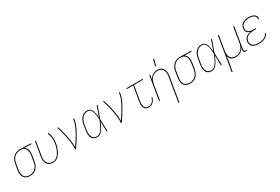

<svg xmlns="http://www.w3.org/2000/svg" viewBox="101 -2082 5297 3635"><g transform="rotate(-30 2750.0 -264.5)"><path d="M192 8Q164 8 138.5 1.5Q113 -5 93 -20.5Q73 -36 60 -58Q47 -80 41.5 -105.5Q36 -131 37.5 -158.5Q39 -186 43 -213L63 -333Q67 -358 74.5 -382Q82 -406 95.5 -428.5Q109 -451 128 -470Q147 -489 170 -501.5Q193 -514 217.5 -521Q242 -528 266 -528H281L521 -520L518 -502L365 -507Q387 -493 402 -470Q417 -447 423 -420Q429 -393 428 -364.5Q427 -336 423 -307L403 -187Q399 -162 390.5 -137Q382 -112 369 -89Q356 -66 336 -46.5Q316 -27 292 -14.5Q268 -2 242.5 3Q217 8 192 8ZM192 -10Q215 -10 238.5 -15Q262 -20 283.5 -31.5Q305 -43 323 -61Q341 -79 353.5 -100Q366 -121 372.5 -144Q379 -167 383 -190L403 -310Q407 -333 408 -356Q409 -379 406 -400.5Q403 -422 394 -442Q385 -462 370 -477Q355 -492 335 -500Q315 -508 292 -510H266Q244 -510 221.5 -503.5Q199 -497 178 -485Q157 -473 140 -455.5Q123 -438 111 -417.5Q99 -397 92.5 -375Q86 -353 82 -330L62 -210Q59 -186 57.5 -161.5Q56 -137 60.5 -114Q65 -91 75.5 -71Q86 -51 103.5 -36.5Q121 -22 144 -16Q167 -10 192 -10Z M699 8Q672 8 646.5 1.5Q621 -5 601 -20.5Q581 -36 568 -58Q555 -80 550 -106Q545 -132 546 -159Q547 -186 551 -213L602 -520H622L570 -210Q567 -186 565.5 -161.5Q564 -137 568.5 -114Q573 -91 583.5 -71Q594 -51 611.5 -36.5Q629 -22 652 -16Q675 -10 700 -10Q722 -10 745 -17.5Q768 -25 787 -39.5Q806 -54 821 -73Q836 -92 848 -112.5Q860 -133 869 -154.5Q878 -176 885.5 -198Q893 -220 898.5 -242Q904 -264 908 -287Q918 -348 912 -407.5Q906 -467 884 -520L902 -527Q925 -472 931 -410Q937 -348 927 -284Q923 -260 917 -236.5Q911 -213 902.5 -189.5Q894 -166 884.5 -143Q875 -120 861 -98Q847 -76 830.5 -56.5Q814 -37 793.5 -22Q773 -7 748 0.5Q723 8 699 8Z M1181 0Q1187 -35 1185.5 -69Q1184 -103 1180.5 -136Q1177 -169 1172 -202Q1167 -235 1160 -267.5Q1153 -300 1146 -332.5Q1139 -365 1131 -397Q1123 -429 1113.5 -460Q1104 -491 1093 -522L1111 -528Q1125 -490 1136.5 -450.5Q1148 -411 1157.5 -370.5Q1167 -330 1175.5 -289.5Q1184 -249 1190.5 -207.5Q1197 -166 1201 -124Q1205 -82 1204 -39Q1228 -73 1250 -107.5Q1272 -142 1294 -176.5Q1316 -211 1336 -246.5Q1356 -282 1374 -318.5Q1392 -355 1407.5 -392.5Q1423 -430 1429 -468L1438 -520H1458L1449 -468Q1444 -437 1432.5 -406Q1421 -375 1407.5 -345Q1394 -315 1378 -285.5Q1362 -256 1345 -227Q1328 -198 1311 -169Q1294 -140 1275.5 -112Q1257 -84 1238 -56Q1219 -28 1201 0Z M1667 8Q1641 8 1616.5 0.5Q1592 -7 1574 -23Q1556 -39 1546 -62Q1536 -85 1532 -110Q1528 -135 1529.5 -161Q1531 -187 1535 -213L1555 -333Q1559 -357 1566 -381Q1573 -405 1585 -427.5Q1597 -450 1614.5 -469.5Q1632 -489 1654 -503Q1676 -517 1700.5 -522.5Q1725 -528 1749 -528Q1774 -528 1795 -516Q1816 -504 1829.5 -485Q1843 -466 1850 -443.5Q1857 -421 1862 -397Q1867 -373 1870.5 -349Q1874 -325 1875 -300Q1895 -355 1914 -410Q1933 -465 1952 -520H1972Q1948 -455 1925.5 -390Q1903 -325 1879 -260Q1882 -195 1883.5 -130Q1885 -65 1888 0H1868Q1867 -55 1866 -110.5Q1865 -166 1863 -222Q1854 -197 1843 -173Q1832 -149 1820 -125.5Q1808 -102 1793.5 -79Q1779 -56 1760.5 -36.5Q1742 -17 1717 -4.5Q1692 8 1667 8ZM1667 -10Q1687 -10 1707 -19Q1727 -28 1743 -42.5Q1759 -57 1771.5 -74.5Q1784 -92 1794.5 -110.5Q1805 -129 1814 -148Q1823 -167 1831.5 -186Q1840 -205 1847.5 -224.5Q1855 -244 1862 -263Q1861 -282 1860 -301Q1859 -320 1856.5 -339Q1854 -358 1851 -376.5Q1848 -395 1843.5 -413Q1839 -431 1832 -448Q1825 -465 1813.5 -479Q1802 -493 1785.5 -501.5Q1769 -510 1749 -510Q1727 -510 1704.5 -504.5Q1682 -499 1662.5 -486Q1643 -473 1627.5 -455Q1612 -437 1601 -416.5Q1590 -396 1584 -374Q1578 -352 1574 -330L1554 -210Q1551 -187 1549 -163.5Q1547 -140 1550.5 -118Q1554 -96 1562.5 -75.5Q1571 -55 1586 -39.5Q1601 -24 1622.5 -17Q1644 -10 1667 -10Z M2181 0Q2187 -35 2185.5 -69Q2184 -103 2180.5 -136Q2177 -169 2172 -202Q2167 -235 2160 -267.5Q2153 -300 2146 -332.5Q2139 -365 2131 -397Q2123 -429 2113.5 -460Q2104 -491 2093 -522L2111 -528Q2125 -490 2136.5 -450.5Q2148 -411 2157.5 -370.5Q2167 -330 2175.5 -289.5Q2184 -249 2190.5 -207.5Q2197 -166 2201 -124Q2205 -82 2204 -39Q2228 -73 2250 -107.5Q2272 -142 2294 -176.5Q2316 -211 2336 -246.5Q2356 -282 2374 -318.5Q2392 -355 2407.5 -392.5Q2423 -430 2429 -468L2438 -520H2458L2449 -468Q2444 -437 2432.5 -406Q2421 -375 2407.5 -345Q2394 -315 2378 -285.5Q2362 -256 2345 -227Q2328 -198 2311 -169Q2294 -140 2275.5 -112Q2257 -84 2238 -56Q2219 -28 2201 0Z M2791 8Q2770 8 2750 2Q2730 -4 2716 -17Q2702 -30 2693.5 -48Q2685 -66 2681 -86.5Q2677 -107 2678.5 -128Q2680 -149 2684 -171L2739 -502H2599L2602 -520H2958L2955 -502H2758L2703 -168Q2699 -149 2698 -130.5Q2697 -112 2699.5 -94.5Q2702 -77 2709 -61Q2716 -45 2728 -33Q2740 -21 2757 -15.5Q2774 -10 2793 -10Q2816 -10 2839.5 -19.5Q2863 -29 2880 -47Q2897 -65 2908.5 -87Q2920 -109 2927 -132L2944 -127Q2936 -101 2923 -76Q2910 -51 2890 -31.5Q2870 -12 2843.5 -2Q2817 8 2791 8Z M3316 215 3403 -310Q3407 -334 3408.5 -358Q3410 -382 3406 -405Q3402 -428 3391.5 -448.5Q3381 -469 3364 -483Q3347 -497 3324 -503.5Q3301 -510 3277 -510Q3255 -510 3231.5 -505Q3208 -500 3187.5 -488Q3167 -476 3149.5 -458.5Q3132 -441 3120 -420Q3108 -399 3101 -376.5Q3094 -354 3091 -331L3036 0H3016L3102 -520H3122L3105 -421Q3117 -445 3136.5 -466.5Q3156 -488 3179 -502Q3202 -516 3228.5 -522Q3255 -528 3281 -528Q3308 -528 3333 -521Q3358 -514 3377.5 -498.5Q3397 -483 3408.5 -460.5Q3420 -438 3424.5 -412.5Q3429 -387 3428 -360.5Q3427 -334 3423 -307L3336 215ZM3281 -600 3313 -744H3335L3298 -600Z M3692 8Q3664 8 3638.5 1.5Q3613 -5 3593 -20.5Q3573 -36 3560 -58Q3547 -80 3541.5 -105.5Q3536 -131 3537.5 -158.5Q3539 -186 3543 -213L3563 -333Q3567 -358 3574.5 -382Q3582 -406 3595.5 -428.5Q3609 -451 3628 -470Q3647 -489 3670 -501.5Q3693 -514 3717.5 -521Q3742 -528 3766 -528H3781L4021 -520L4018 -502L3865 -507Q3887 -493 3902 -470Q3917 -447 3923 -420Q3929 -393 3928 -364.5Q3927 -336 3923 -307L3903 -187Q3899 -162 3890.5 -137Q3882 -112 3869 -89Q3856 -66 3836 -46.5Q3816 -27 3792 -14.5Q3768 -2 3742.5 3Q3717 8 3692 8ZM3692 -10Q3715 -10 3738.5 -15Q3762 -20 3783.5 -31.5Q3805 -43 3823 -61Q3841 -79 3853.5 -100Q3866 -121 3872.5 -144Q3879 -167 3883 -190L3903 -310Q3907 -333 3908 -356Q3909 -379 3906 -400.5Q3903 -422 3894 -442Q3885 -462 3870 -477Q3855 -492 3835 -500Q3815 -508 3792 -510H3766Q3744 -510 3721.5 -503.5Q3699 -497 3678 -485Q3657 -473 3640 -455.5Q3623 -438 3611 -417.5Q3599 -397 3592.5 -375Q3586 -353 3582 -330L3562 -210Q3559 -186 3557.5 -161.5Q3556 -137 3560.5 -114Q3565 -91 3575.5 -71Q3586 -51 3603.5 -36.5Q3621 -22 3644 -16Q3667 -10 3692 -10Z M4167 8Q4141 8 4116.5 0.5Q4092 -7 4074 -23Q4056 -39 4046 -62Q4036 -85 4032 -110Q4028 -135 4029.5 -161Q4031 -187 4035 -213L4055 -333Q4059 -357 4066 -381Q4073 -405 4085 -427.5Q4097 -450 4114.5 -469.5Q4132 -489 4154 -503Q4176 -517 4200.5 -522.5Q4225 -528 4249 -528Q4274 -528 4295 -516Q4316 -504 4329.5 -485Q4343 -466 4350 -443.5Q4357 -421 4362 -397Q4367 -373 4370.5 -349Q4374 -325 4375 -300Q4395 -355 4414 -410Q4433 -465 4452 -520H4472Q4448 -455 4425.5 -390Q4403 -325 4379 -260Q4382 -195 4383.5 -130Q4385 -65 4388 0H4368Q4367 -55 4366 -110.5Q4365 -166 4363 -222Q4354 -197 4343 -173Q4332 -149 4320 -125.5Q4308 -102 4293.5 -79Q4279 -56 4260.5 -36.5Q4242 -17 4217 -4.5Q4192 8 4167 8ZM4167 -10Q4187 -10 4207 -19Q4227 -28 4243 -42.5Q4259 -57 4271.5 -74.5Q4284 -92 4294.5 -110.5Q4305 -129 4314 -148Q4323 -167 4331.5 -186Q4340 -205 4347.5 -224.5Q4355 -244 4362 -263Q4361 -282 4360 -301Q4359 -320 4356.5 -339Q4354 -358 4351 -376.5Q4348 -395 4343.5 -413Q4339 -431 4332 -448Q4325 -465 4313.5 -479Q4302 -493 4285.5 -501.5Q4269 -510 4249 -510Q4227 -510 4204.5 -504.5Q4182 -499 4162.5 -486Q4143 -473 4127.5 -455Q4112 -437 4101 -416.5Q4090 -396 4084 -374Q4078 -352 4074 -330L4054 -210Q4051 -187 4049 -163.5Q4047 -140 4050.5 -118Q4054 -96 4062.5 -75.5Q4071 -55 4086 -39.5Q4101 -24 4122.5 -17Q4144 -10 4167 -10Z M4480 215 4602 -520H4622L4570 -210Q4567 -186 4565.5 -162Q4564 -138 4568 -115Q4572 -92 4582 -71.5Q4592 -51 4609.5 -37Q4627 -23 4649.5 -16.5Q4672 -10 4696 -10Q4718 -10 4741.5 -15Q4765 -20 4786 -32Q4807 -44 4824.5 -61.5Q4842 -79 4854 -100Q4866 -121 4872.5 -143.5Q4879 -166 4883 -189L4938 -520H4958L4881 -56Q4879 -47 4880.5 -38Q4882 -29 4887.5 -22Q4893 -15 4901.5 -12.5Q4910 -10 4919 -10H4933V8H4916Q4903 8 4891 4.5Q4879 1 4871 -8Q4863 -17 4861 -30Q4859 -43 4861 -56L4868 -99Q4856 -75 4837 -53.5Q4818 -32 4794.5 -18Q4771 -4 4744.5 2Q4718 8 4692 8Q4667 8 4643 2Q4619 -4 4600 -18Q4581 -32 4569 -52.5Q4557 -73 4552 -97L4500 215Z M5201 8Q5177 8 5153.5 5.5Q5130 3 5109 -4.5Q5088 -12 5069 -25Q5050 -38 5038 -56.5Q5026 -75 5023 -98.5Q5020 -122 5024 -146Q5028 -170 5040 -193Q5052 -216 5073 -232Q5094 -248 5118 -257Q5142 -266 5166 -271Q5145 -277 5126.5 -288Q5108 -299 5096.5 -316Q5085 -333 5081.5 -355Q5078 -377 5082 -399Q5085 -420 5094.5 -439.5Q5104 -459 5119.5 -475Q5135 -491 5154 -501.5Q5173 -512 5193.5 -518Q5214 -524 5234.5 -526Q5255 -528 5275 -528Q5296 -528 5315.5 -526Q5335 -524 5353.5 -518.5Q5372 -513 5388 -503.5Q5404 -494 5416 -479Q5428 -464 5432 -445Q5436 -426 5433 -406L5432 -400H5413L5414 -405Q5417 -422 5412.5 -439Q5408 -456 5397.5 -468.5Q5387 -481 5373 -489Q5359 -497 5343 -502Q5327 -507 5309 -508.5Q5291 -510 5274 -510Q5256 -510 5237.5 -508Q5219 -506 5201.5 -501Q5184 -496 5166.5 -486.5Q5149 -477 5135 -463.5Q5121 -450 5112.5 -432.5Q5104 -415 5101 -397Q5098 -378 5100 -360Q5102 -342 5112 -328Q5122 -314 5136.5 -304Q5151 -294 5168 -288.5Q5185 -283 5203 -281Q5221 -279 5240 -279H5293L5290 -261H5237Q5217 -261 5197 -259.5Q5177 -258 5157 -253Q5137 -248 5117.5 -239Q5098 -230 5082 -215.5Q5066 -201 5056.5 -182Q5047 -163 5043 -143Q5040 -122 5043 -101.5Q5046 -81 5057 -65Q5068 -49 5084.5 -38Q5101 -27 5120.5 -21Q5140 -15 5160.5 -12.5Q5181 -10 5202 -10Q5230 -10 5258.5 -14.5Q5287 -19 5314 -31Q5341 -43 5363 -64.5Q5385 -86 5396 -113L5413 -106Q5401 -77 5377 -53Q5353 -29 5323.5 -15.5Q5294 -2 5262.5 3Q5231 8 5201 8Z"/></g></svg>

Font: Iosevka Thin
Style: Italic
Weight: 100
Italic angle: -9°
Monospace: yes
Designer: Belleve Invis
Foundry: Belleve Invis
Version: Version 32.5.0; ttfautohint (v1.8.4)